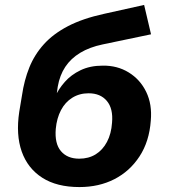

<svg xmlns="http://www.w3.org/2000/svg" viewBox="-20 -747 683 778"><path d="M302 11Q210 11 151 -27Q92 -65 68 -133Q44 -201 58 -294L69 -360Q78 -422 99 -474Q120 -526 158 -568Q196 -610 255.5 -641Q315 -672 402 -691L564 -727L592 -608L396 -567Q343 -556 305 -533Q267 -510 244.5 -476Q222 -442 214 -396L208 -353H202Q217 -386 242.5 -415Q268 -444 306.5 -462.5Q345 -481 396 -481Q455 -482 501.5 -453.5Q548 -425 572.5 -374.5Q597 -324 591 -258Q585 -174 545.5 -113.5Q506 -53 443.5 -21Q381 11 302 11ZM301 -104Q339 -104 367.5 -121.5Q396 -139 413.5 -172Q431 -205 434 -250Q439 -307 413 -338Q387 -369 339 -369Q302 -369 273 -351Q244 -333 227 -300.5Q210 -268 206 -225Q201 -165 227 -134.5Q253 -104 301 -104Z"/></svg>

Font: Nunito Sans 9pt ExtraBold
Style: Italic
Weight: 800
Italic angle: -9°
Version: Version 3.101;gftools[0.9.27]